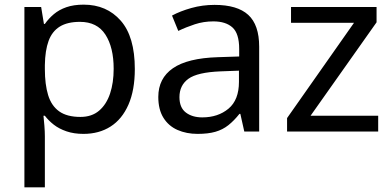

<svg xmlns="http://www.w3.org/2000/svg" viewBox="-20 -566 1686 826"><path d="M340 -546Q439 -546 499.5 -477Q560 -408 560 -269Q560 -178 532.5 -115.5Q505 -53 455.5 -21.5Q406 10 339 10Q298 10 266 -1Q234 -12 211.5 -29.5Q189 -47 173 -68H167Q169 -51 171 -25Q173 1 173 20V240H85V-536H157L169 -463H173Q189 -486 211.5 -505Q234 -524 265.5 -535Q297 -546 340 -546ZM324 -472Q270 -472 237 -451.5Q204 -431 189 -390Q174 -349 173 -286V-269Q173 -203 187 -157Q201 -111 234.5 -87Q268 -63 326 -63Q375 -63 406.5 -90Q438 -117 453.5 -163.5Q469 -210 469 -270Q469 -362 433.5 -417Q398 -472 324 -472Z M903 -545Q1001 -545 1048 -502Q1095 -459 1095 -365V0H1031L1014 -76H1010Q987 -47 962.5 -27.5Q938 -8 906.5 1Q875 10 830 10Q782 10 743.5 -7Q705 -24 683 -59.5Q661 -95 661 -149Q661 -229 724 -272.5Q787 -316 918 -320L1009 -323V-355Q1009 -422 980 -448Q951 -474 898 -474Q856 -474 818 -461.5Q780 -449 747 -433L720 -499Q755 -518 803 -531.5Q851 -545 903 -545ZM929 -259Q829 -255 790.5 -227Q752 -199 752 -148Q752 -103 779.5 -82Q807 -61 850 -61Q918 -61 963 -98.5Q1008 -136 1008 -214V-262Z M1607 0H1215V-58L1503 -468H1232V-536H1600V-470L1316 -68H1607Z"/></svg>

Font: ltelugu85
Style: Book
Weight: 400
Designer: Jelle Bosma - Monotype Design Team
Foundry: Monotype Imaging Inc.
Version: Version 2.003